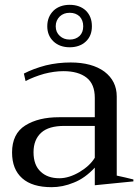

<svg xmlns="http://www.w3.org/2000/svg" viewBox="-20 -766 578 796"><path d="M202 -594C219 -578 242 -570 269 -570C296 -570 319 -578 336 -594C353 -610 361 -631 361 -657C361 -684 353 -705 336 -722C319 -738 296 -746 269 -746C242 -746 219 -738 202 -722C185 -705 176 -684 176 -657C176 -631 185 -610 202 -594ZM310 -617C299 -607 286 -602 269 -602C252 -602 239 -607 228 -617C217 -627 211 -640 211 -657C211 -674 217 -687 228 -698C239 -708 252 -713 269 -713C286 -713 299 -708 310 -698C320 -687 325 -674 325 -657C325 -640 320 -627 310 -617ZM72 -27C100 -2 141 10 194 10C224 10 255 4 286 -9C317 -21 346 -42 373 -71C373 -71 373 2 373 2C373 2 533 -14 533 -14C533 -14 533 -22 533 -22C510 -28 487 -33 464 -38C464 -38 464 -366 464 -366C464 -409 447 -443 413 -469C379 -494 332 -507 273 -507C238 -507 203 -503 170 -495C136 -486 106 -475 79 -461C79 -461 86 -430 86 -430C109 -442 135 -452 163 -460C190 -467 217 -471 243 -471C284 -471 316 -462 339 -444C362 -426 373 -398 373 -360C373 -360 373 -280 373 -280C373 -280 225 -280 225 -280C168 -280 122 -269 85 -246C48 -223 30 -185 30 -134C30 -87 44 -52 72 -27ZM310 -53C281 -36 253 -27 226 -27C194 -27 168 -36 149 -54C129 -72 119 -99 119 -135C119 -170 130 -197 151 -216C172 -235 204 -244 247 -244C247 -244 373 -244 373 -244C373 -244 373 -112 373 -112C359 -89 338 -70 310 -53Z"/></svg>

Font: BUSH 25 TRIRONG
Style: Regular
Weight: 400
Designer: Katatrad Team
Foundry: CadsonDemak